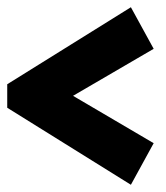

<svg xmlns="http://www.w3.org/2000/svg" viewBox="-35 -544 458 531"><path d="M390 -148 327 -33 -15 -246V-311L327 -524L390 -409L167 -279Z"/></svg>

Font: Piazzolla SC Black
Style: Regular
Weight: 900
Designer: Juan Pablo del Peral
Foundry: Huerta Tipografica
Version: Version 1.330